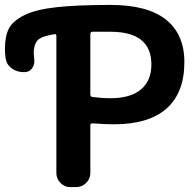

<svg xmlns="http://www.w3.org/2000/svg" viewBox="-149 -760 798 780"><path d="M218 -622V-376Q218 -368 226 -366Q264 -361 300 -361Q381 -361 423.5 -396.5Q466 -432 466 -498Q466 -631 300 -631H227Q218 -631 218 -622ZM-53 -467Q-80 -467 -101 -482Q-122 -497 -126 -522Q-129 -540 -129 -560Q-129 -612 -113.5 -643Q-98 -674 -52 -697.5Q-6 -721 78.5 -730.5Q163 -740 300 -740Q450 -740 525 -680.5Q600 -621 600 -508Q600 -383 527.5 -319Q455 -255 313 -255Q280 -255 226 -259Q218 -259 218 -251V-57Q218 -34 201 -17Q184 0 161 0H136Q113 0 96.5 -17Q80 -34 80 -57V-614Q80 -623 72 -621Q19 -613 3.5 -596Q-12 -579 -12 -543Q-12 -536 -10 -520Q-7 -500 -18 -483.5Q-29 -467 -49 -467Z"/></svg>

Font: Rounded Mplus 1c Bold
Style: Bold
Weight: 700
Version: Version 1.059.20150529